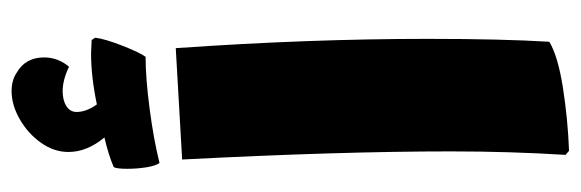

<svg xmlns="http://www.w3.org/2000/svg" viewBox="-355 -607 1001 331"><g transform="rotate(-90 145.5 -441.5)"><path d="M44 33Q50 -63 50 -165Q50 -357 36 -628L228 -639Q244 -410 244 -205Q244 -76 239 5Q214 20 159.5 28.5Q105 37 51 39ZM246 -778Q244 -761 232 -730.5Q220 -700 213 -691Q176 -691 123 -684Q70 -677 30 -667Q25 -674 22.5 -690Q20 -706 20 -723Q20 -741 23 -746Q44 -755 74 -762Q49 -792 49 -824Q49 -849 65 -871.5Q81 -894 105.5 -908Q130 -922 154 -922Q173 -922 186 -913Q212 -898 212 -866Q212 -842 196 -823Q173 -834 154 -834Q138 -834 128 -827.5Q118 -821 118 -810Q118 -793 131 -775Q179 -785 219 -785L242 -784Z"/></g></svg>

Font: Lalezar
Style: Bold
Weight: 700
Designer: Borna Izadpanah
Foundry: Borna Izadpanah
Version: Version 1.003;January 24, 2021;FontCreator 13.0.0.2683 64-bi